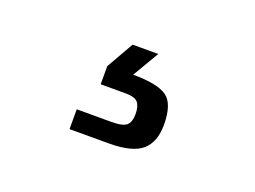

<svg xmlns="http://www.w3.org/2000/svg" viewBox="-47 -87 484 364"><g transform="rotate(20 195.5 95.5)"><path d="M278.3 123.5Q278.3 157.7 259 174.8Q239.7 191.9 191.4 191.9H112.8V151.9H182.6Q206.1 151.9 213.4 145Q220.7 138.2 220.7 122.6Q220.7 106.9 214.6 99.4Q208.5 91.8 189 91.8H139.2V55.2L170.4 0.5H222.2L190.9 53.7Q239.7 53.7 259 67.1Q278.3 80.6 278.3 123.5Z"/></g></svg>

Font: Metrophobic
Style: Regular
Weight: 400
Designer: Vernon Adams
Foundry: Vernon Adams
Version: Version 3.200; ttfautohint (v1.8.4.7-5d5b);gftools[0.9.23]